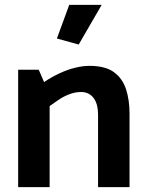

<svg xmlns="http://www.w3.org/2000/svg" viewBox="-20 -773 607 793"><path d="M185 0V-335Q202 -347 222.5 -361Q243 -375 267 -384Q291 -393 315 -393Q347 -393 366 -369Q385 -345 385 -298V0H515V-304Q515 -360 500.5 -404.5Q486 -449 450.5 -475Q415 -501 349 -501Q323 -501 291.5 -493.5Q260 -486 226.5 -470.5Q193 -455 162 -434L140 -485H55V0ZM305 -589 400 -753H266L215 -614Z"/></svg>

Font: Catamaran
Style: Bold
Weight: 700
Designer: Pria Ravichandran
Version: Version 2.000